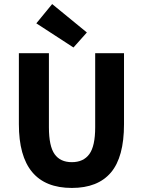

<svg xmlns="http://www.w3.org/2000/svg" viewBox="-20 -914 705 946"><path d="M334 12Q73 12 73 -302V-652H221V-287Q221 -194 249 -154.5Q277 -115 334 -115Q391 -115 420 -154.5Q449 -194 449 -287V-652H591V-302Q591 -140 526.5 -64Q462 12 334 12ZM342 -680 159 -799 237 -894 408 -754Z"/></svg>

Font: Toshiba Sans
Style: Bold
Weight: 700
Designer: Paul D. Hunt
Foundry: Toshiba Corporation
Version: Version 2.020;PS 2.0;hotconv 1.0.86;makeotf.lib2.5.63406